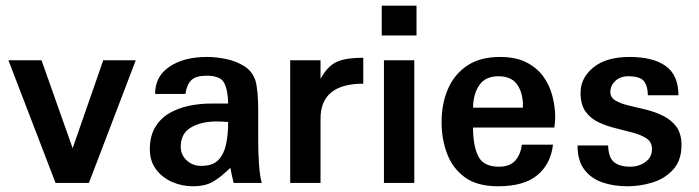

<svg xmlns="http://www.w3.org/2000/svg" viewBox="-20 -648 2474 680"><path d="M176.8 0 9.8 -434.6H127L237.3 -123L345.7 -434.6H460.9L294.9 0Z M664.1 11.7Q624 11.7 588.9 -3.9Q553.7 -19.5 532.2 -48.8Q510.7 -78.1 510.7 -119.1Q510.7 -166 529.8 -197.8Q548.8 -229.5 580.6 -247.6Q612.3 -265.6 649.9 -273.4Q687.5 -281.2 724.6 -281.2H788.1Q787.1 -329.1 773.9 -354.5Q760.7 -379.9 711.9 -379.9Q673.8 -379.9 657.7 -364.3Q641.6 -348.6 636.7 -315.4H529.3Q529.3 -377.9 580.6 -412.1Q631.8 -446.3 712.9 -446.3Q745.1 -446.3 780.8 -439Q816.4 -431.6 845.2 -413.6Q874 -395.5 884.8 -362.3Q889.6 -345.7 892.1 -317.9Q894.5 -290 894.5 -255.9V-147.5Q894.5 -105.5 897.5 -64.5Q900.4 -23.4 907.2 0H807.6Q804.7 -10.7 801.3 -26.4Q797.9 -42 795.9 -53.7Q758.8 -17.6 731.4 -2.9Q704.1 11.7 664.1 11.7ZM692.4 -60.5Q734.4 -60.5 754.4 -82.5Q774.4 -104.5 781.2 -139.6Q788.1 -174.8 788.1 -215.8Q771.5 -217.8 746.1 -217.8Q693.4 -217.8 656.7 -196.8Q620.1 -175.8 620.1 -127.9Q620.1 -99.6 641.1 -80.1Q662.1 -60.5 692.4 -60.5Z M1007.8 0V-434.6H1115.2V-369.1Q1129.9 -395.5 1147.5 -412.1Q1165 -428.7 1192.9 -436Q1220.7 -443.4 1266.6 -443.4V-351.6Q1115.2 -351.6 1115.2 -227.5V0Z M1339.8 0V-434.6H1447.3V0ZM1332 -522.5V-627.9H1455.1V-522.5Z M1744.1 11.7Q1669.9 11.7 1626.5 -20Q1583 -51.8 1563.5 -103.5Q1543.9 -155.3 1543.9 -215.8Q1543.9 -279.3 1565.9 -331.5Q1587.9 -383.8 1633.8 -415Q1679.7 -446.3 1751 -446.3Q1806.6 -446.3 1844.2 -427.2Q1881.8 -408.2 1904.3 -377Q1926.8 -345.7 1936.5 -307.6Q1946.3 -269.5 1946.3 -231.4Q1946.3 -222.7 1945.3 -213.9Q1944.3 -205.1 1943.4 -196.3H1655.3Q1655.3 -133.8 1673.3 -95.7Q1691.4 -57.6 1747.1 -57.6Q1786.1 -57.6 1805.2 -79.6Q1824.2 -101.6 1828.1 -135.7H1938.5Q1930.7 -67.4 1883.3 -27.8Q1835.9 11.7 1744.1 11.7ZM1655.3 -266.6H1832Q1832 -276.4 1832 -283.2Q1829.1 -327.1 1808.6 -352.5Q1788.1 -377.9 1745.1 -377.9Q1699.2 -377.9 1677.7 -346.7Q1656.2 -315.4 1655.3 -266.6Z M2202.1 11.7Q2152.3 11.7 2112.3 -2.4Q2072.3 -16.6 2048.8 -48.3Q2025.4 -80.1 2025.4 -132.8H2133.8Q2134.8 -90.8 2154.3 -74.2Q2173.8 -57.6 2212.9 -57.6Q2242.2 -57.6 2265.6 -74.2Q2289.1 -90.8 2289.1 -120.1Q2289.1 -144.5 2270.5 -157.2Q2252 -169.9 2223.1 -177.7Q2194.3 -185.5 2162.1 -193.4Q2129.9 -201.2 2101.1 -214.4Q2072.3 -227.5 2054.2 -252.4Q2036.1 -277.3 2036.1 -319.3Q2036.1 -372.1 2081.5 -409.2Q2127 -446.3 2210 -446.3Q2293 -446.3 2337.9 -414.1Q2382.8 -381.8 2382.8 -310.5H2274.4Q2274.4 -342.8 2260.7 -360.4Q2247.1 -377.9 2205.1 -377.9Q2176.8 -377.9 2159.2 -361.3Q2141.6 -344.7 2141.6 -322.3Q2141.6 -302.7 2159.7 -292Q2177.7 -281.2 2206.5 -274.4Q2235.4 -267.6 2267.6 -259.8Q2299.8 -252 2328.6 -237.8Q2357.4 -223.6 2375.5 -199.2Q2393.6 -174.8 2393.6 -133.8Q2393.6 -81.1 2365.2 -48.8Q2336.9 -16.6 2293 -2.4Q2249 11.7 2202.1 11.7Z"/></svg>

Font: Padauk
Style: Bold
Weight: 700
Designer: Debbi Hosken, Becca Hirsbrunner Spalinger
Foundry: SIL International
Version: Version 5.003